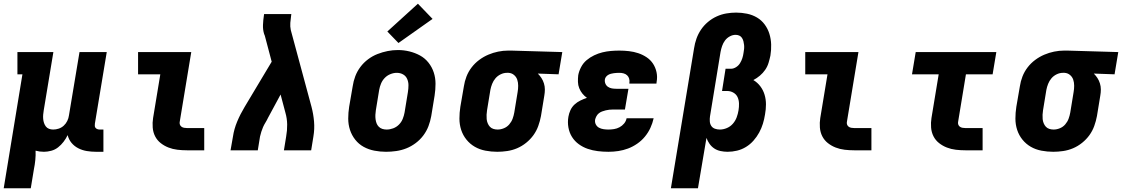

<svg xmlns="http://www.w3.org/2000/svg" viewBox="-27 -811 6054 1036"><path d="M-7 205 94 -410H67V-530H261L209 -216Q207 -204 206 -192.5Q205 -181 206 -169.5Q207 -158 210.5 -147.5Q214 -137 220.5 -128.5Q227 -120 237.5 -116Q248 -112 260 -112Q275 -112 290 -117Q305 -122 317 -133Q329 -144 336 -158.5Q343 -173 345 -188L402 -530H549L485 -144Q484 -137 484.5 -131Q485 -125 489 -120.5Q493 -116 499 -114Q505 -112 511 -112H531V8H491Q466 8 441.5 4Q417 0 395.5 -11Q374 -22 359 -40Q344 -58 338 -82Q329 -63 316 -46Q303 -29 286.5 -16Q270 -3 249.5 2.5Q229 8 210 8Q198 8 187 6.5Q176 5 165 2Q166 27 163.5 52.5Q161 78 156 102L139 205Z M982 0Q956 0 930.5 -3Q905 -6 882 -15Q859 -24 840 -39Q821 -54 810 -75.5Q799 -97 797 -123Q795 -149 799 -174L838 -410H718V-530H1005L943 -155Q941 -147 943.5 -139.5Q946 -132 952 -127.5Q958 -123 966 -121.5Q974 -120 982 -120H1075V0Z M1217 0 1230 -74Q1236 -115 1253 -155.5Q1270 -196 1293 -234L1439 -478L1402 -618Q1401 -621 1400 -623Q1399 -625 1398 -628Q1398 -628 1398 -628Q1398 -628 1398 -628Q1398 -628 1398 -628Q1398 -628 1398 -628Q1391 -651 1392 -676.5Q1393 -702 1397 -728L1398 -735H1545L1544 -728Q1541 -708 1539.5 -688Q1538 -668 1542 -649L1654 -234Q1664 -196 1667.5 -155.5Q1671 -115 1664 -74L1652 0H1505L1517 -74Q1523 -107 1522.5 -139.5Q1522 -172 1513 -203L1487 -301L1419 -175Q1413 -162 1405.5 -150Q1398 -138 1392.5 -125.5Q1387 -113 1383 -100Q1379 -87 1376 -74L1364 0Z M2056 8Q2024 8 1993 2Q1962 -4 1935.5 -18.5Q1909 -33 1890 -57Q1871 -81 1861.5 -110Q1852 -139 1852 -171Q1852 -203 1857 -235L1876 -345Q1880 -373 1890 -399.5Q1900 -426 1917.5 -449.5Q1935 -473 1959 -491Q1983 -509 2010 -519.5Q2037 -530 2064.5 -535.5Q2092 -541 2120 -541Q2152 -541 2182.5 -533.5Q2213 -526 2239.5 -511.5Q2266 -497 2285 -473Q2304 -449 2313.5 -420Q2323 -391 2323 -359Q2323 -327 2318 -295L2300 -185Q2295 -157 2285 -130.5Q2275 -104 2257.5 -80.5Q2240 -57 2216 -39Q2192 -21 2165.5 -10.5Q2139 0 2111 4Q2083 8 2056 8ZM2059 -112Q2077 -112 2094.5 -118.5Q2112 -125 2125.5 -138.5Q2139 -152 2146 -169.5Q2153 -187 2156 -204L2174 -314Q2177 -333 2177 -351Q2177 -369 2170 -385Q2163 -401 2148 -409.5Q2133 -418 2114 -418Q2097 -418 2079.5 -411Q2062 -404 2049 -390.5Q2036 -377 2029 -360Q2022 -343 2019 -326L2001 -216Q1999 -204 1998.5 -191.5Q1998 -179 1999.5 -167.5Q2001 -156 2005 -145.5Q2009 -135 2017 -127Q2025 -119 2036 -115.5Q2047 -112 2059 -112ZM2123 -579 2063 -641 2228 -791 2307 -709Z M2656 8Q2624 8 2592.5 2Q2561 -4 2535 -19Q2509 -34 2490 -57.5Q2471 -81 2461.5 -110Q2452 -139 2452 -171Q2452 -203 2457 -235L2476 -345Q2480 -372 2490 -398Q2500 -424 2517.5 -447Q2535 -470 2558.5 -487.5Q2582 -505 2608 -516Q2634 -527 2661 -532.5Q2688 -538 2715 -538Q2720 -538 2724 -538Q2728 -538 2733 -538L3007 -530L2987 -410L2875 -414Q2886 -403 2894.5 -390Q2903 -377 2908 -361Q2913 -345 2913 -328.5Q2913 -312 2910 -295L2892 -185Q2887 -158 2877.5 -131.5Q2868 -105 2851.5 -82Q2835 -59 2812 -40.5Q2789 -22 2763 -11Q2737 0 2709.5 4Q2682 8 2656 8ZM2658 -112Q2658 -112 2658 -112Q2658 -112 2658 -112Q2675 -112 2692 -119Q2709 -126 2721 -140Q2733 -154 2739 -170.5Q2745 -187 2748 -204L2766 -314Q2769 -331 2769 -348.5Q2769 -366 2764 -381Q2759 -396 2746.5 -406.5Q2734 -417 2717 -418H2713Q2712 -418 2710.5 -418Q2709 -418 2708 -418Q2691 -418 2674.5 -410Q2658 -402 2646.5 -388.5Q2635 -375 2628.5 -358.5Q2622 -342 2619 -326L2601 -216Q2599 -204 2598.5 -192Q2598 -180 2599 -168.5Q2600 -157 2604.5 -146Q2609 -135 2616.5 -127Q2624 -119 2635 -115.5Q2646 -112 2658 -112Z M3256 8Q3227 8 3198.5 4.5Q3170 1 3144 -8Q3118 -17 3096 -33Q3074 -49 3059.5 -72Q3045 -95 3040 -123.5Q3035 -152 3040 -181Q3043 -199 3051 -216.5Q3059 -234 3073 -247Q3087 -260 3104.5 -268.5Q3122 -277 3140 -283Q3126 -293 3115.5 -306Q3105 -319 3098.5 -335Q3092 -351 3091.5 -369Q3091 -387 3093 -405Q3097 -427 3108.5 -449Q3120 -471 3138.5 -486.5Q3157 -502 3179 -512.5Q3201 -523 3223.5 -528.5Q3246 -534 3269 -536Q3292 -538 3315 -538Q3341 -538 3367 -535Q3393 -532 3417 -524Q3441 -516 3462 -502Q3483 -488 3496.5 -467.5Q3510 -447 3515.5 -421.5Q3521 -396 3516 -369Q3516 -367 3515.5 -364.5Q3515 -362 3515 -360H3369Q3369 -361 3369 -361.5Q3369 -362 3369 -363Q3371 -375 3368 -386Q3365 -397 3357 -404.5Q3349 -412 3338 -415Q3327 -418 3315 -418Q3307 -418 3299.5 -417.5Q3292 -417 3284.5 -416Q3277 -415 3269.5 -413Q3262 -411 3255 -407Q3248 -403 3243 -396.5Q3238 -390 3237 -383Q3235 -371 3239.5 -360Q3244 -349 3253.5 -342.5Q3263 -336 3274.5 -334Q3286 -332 3299 -332H3364L3345 -220H3280Q3270 -220 3260.5 -219Q3251 -218 3241 -215.5Q3231 -213 3221.5 -209.5Q3212 -206 3204 -199.5Q3196 -193 3191 -183.5Q3186 -174 3184 -165Q3182 -151 3188 -139.5Q3194 -128 3205 -122Q3216 -116 3229.5 -114Q3243 -112 3256 -112Q3271 -112 3286.5 -114.5Q3302 -117 3316 -124.5Q3330 -132 3340.5 -144.5Q3351 -157 3354 -173H3500Q3494 -146 3482.5 -121Q3471 -96 3453 -74Q3435 -52 3411 -35.5Q3387 -19 3361.5 -9.5Q3336 0 3309.5 4Q3283 8 3256 8Z M3593 205 3718 -550Q3722 -577 3731 -602.5Q3740 -628 3755.5 -651Q3771 -674 3793 -692.5Q3815 -711 3840.5 -722.5Q3866 -734 3892.5 -738.5Q3919 -743 3945 -743Q3975 -743 4004 -737Q4033 -731 4057.5 -716.5Q4082 -702 4099 -679Q4116 -656 4124.5 -628.5Q4133 -601 4134 -571Q4135 -541 4130 -511Q4126 -492 4120 -472Q4114 -452 4102 -434.5Q4090 -417 4073.5 -403Q4057 -389 4038 -379Q4060 -366 4075.5 -345.5Q4091 -325 4098.5 -300Q4106 -275 4106 -248Q4106 -221 4101 -194Q4097 -168 4089.5 -143.5Q4082 -119 4069.5 -96Q4057 -73 4039 -52.5Q4021 -32 3998 -18Q3975 -4 3949.5 2Q3924 8 3899 8Q3899 8 3899 8Q3899 8 3899 8Q3880 8 3861 4Q3842 0 3827 -10Q3812 -20 3801.5 -35Q3791 -50 3785 -67L3739 205ZM3857 -112Q3876 -112 3895 -120Q3914 -128 3927.5 -143.5Q3941 -159 3948 -178Q3955 -197 3958 -216Q3961 -234 3960.5 -252.5Q3960 -271 3953 -286.5Q3946 -302 3930.5 -311Q3915 -320 3897 -320H3869L3888 -440H3917Q3931 -440 3944.5 -448.5Q3958 -457 3966 -470Q3974 -483 3978.5 -497Q3983 -511 3985 -526Q3987 -536 3988 -547Q3989 -558 3988 -568Q3987 -578 3984.5 -588Q3982 -598 3976.5 -606.5Q3971 -615 3962 -619Q3953 -623 3942 -623Q3926 -623 3910.5 -614.5Q3895 -606 3885 -592.5Q3875 -579 3869.5 -563Q3864 -547 3861 -531L3804 -183Q3804 -183 3804 -183Q3804 -183 3804 -183Q3802 -170 3803 -156Q3804 -142 3811 -131.5Q3818 -121 3830.5 -116.5Q3843 -112 3857 -112Z M4582 0Q4556 0 4530.5 -3Q4505 -6 4482 -15Q4459 -24 4440 -39Q4421 -54 4410 -75.5Q4399 -97 4397 -123Q4395 -149 4399 -174L4438 -410H4318V-530H4605L4543 -155Q4541 -147 4543.5 -139.5Q4546 -132 4552 -127.5Q4558 -123 4566 -121.5Q4574 -120 4582 -120H4675V0Z M5182 0Q5156 0 5130.5 -3Q5105 -6 5082 -15Q5059 -24 5040 -39Q5021 -54 5010 -75.5Q4999 -97 4997 -123Q4995 -149 4999 -174L5038 -410H4894L4914 -530H5349L5329 -410H5185L5143 -155Q5141 -147 5143.5 -139.5Q5146 -132 5152 -127.5Q5158 -123 5166 -121.5Q5174 -120 5182 -120H5275V0Z M5656 8Q5624 8 5592.5 2Q5561 -4 5535 -19Q5509 -34 5490 -57.5Q5471 -81 5461.5 -110Q5452 -139 5452 -171Q5452 -203 5457 -235L5476 -345Q5480 -372 5490 -398Q5500 -424 5517.5 -447Q5535 -470 5558.5 -487.5Q5582 -505 5608 -516Q5634 -527 5661 -532.5Q5688 -538 5715 -538Q5720 -538 5724 -538Q5728 -538 5733 -538L6007 -530L5987 -410L5875 -414Q5886 -403 5894.5 -390Q5903 -377 5908 -361Q5913 -345 5913 -328.5Q5913 -312 5910 -295L5892 -185Q5887 -158 5877.5 -131.5Q5868 -105 5851.5 -82Q5835 -59 5812 -40.5Q5789 -22 5763 -11Q5737 0 5709.5 4Q5682 8 5656 8ZM5658 -112Q5658 -112 5658 -112Q5658 -112 5658 -112Q5675 -112 5692 -119Q5709 -126 5721 -140Q5733 -154 5739 -170.5Q5745 -187 5748 -204L5766 -314Q5769 -331 5769 -348.5Q5769 -366 5764 -381Q5759 -396 5746.5 -406.5Q5734 -417 5717 -418H5713Q5712 -418 5710.5 -418Q5709 -418 5708 -418Q5691 -418 5674.5 -410Q5658 -402 5646.5 -388.5Q5635 -375 5628.5 -358.5Q5622 -342 5619 -326L5601 -216Q5599 -204 5598.5 -192Q5598 -180 5599 -168.5Q5600 -157 5604.5 -146Q5609 -135 5616.5 -127Q5624 -119 5635 -115.5Q5646 -112 5658 -112Z"/></svg>

Font: Iosevka Curly Slab HvExObl
Style: Regular
Weight: 900
Width: 7
Italic angle: -9°
Monospace: yes
Designer: Belleve Invis
Foundry: Belleve Invis
Version: Version 11.1.0; ttfautohint (v1.8.3)